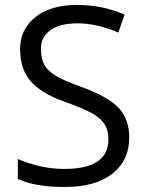

<svg xmlns="http://www.w3.org/2000/svg" viewBox="-20 -744 589 774"><path d="M239.3 -63Q417 -63 417 -182.1Q417 -218.8 402.1 -242.7Q387.2 -266.6 352.8 -286.4Q318.4 -306.2 232.2 -337.2Q146 -368.2 103.5 -417Q61 -465.8 61 -546.1Q61 -626.5 123 -675.3Q185.1 -724.1 289.1 -724.1Q393.1 -724.1 482.4 -685.1L457 -612.8Q369.1 -649.9 294.2 -649.9Q219.2 -649.9 182.1 -621.6Q145 -593.3 145 -549.8Q145 -506.3 158.7 -482.4Q172.4 -458.5 203.9 -439.2Q235.4 -419.9 304.2 -395Q417.5 -354 459.2 -308.1Q501 -262.2 501 -189.9Q501 -96.7 432.6 -43.5Q364.3 9.8 241.7 9.8Q119.1 9.8 51.8 -22.9V-103Q146.5 -63 239.3 -63Z"/></svg>

Font: OpenSansHebrew-Regular
Style: Regular
Weight: 400
Foundry: Ascender Corporation, Yanek Iontef
Version: Version 2.001;PS 002.001;hotconv 1.0.70;makeotf.lib2.5.58329